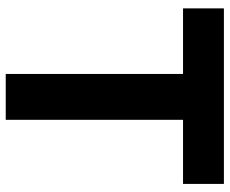

<svg xmlns="http://www.w3.org/2000/svg" viewBox="-84 -698 782 653"><g transform="rotate(90 306.5 -371.0)"><path d="M231 -603V0H387V-603H605V-742H8V-603Z"/></g></svg>

Font: Cheyenne Sans
Style: Bold
Weight: 700
Designer: The Public Sans project authors (U.S. Web Design System), Libre Franklin designed by Pablo Impallari and Rodrigo Fuenzal
Foundry: The Cheyenne Sans Project Authors
Version: Version 2.007